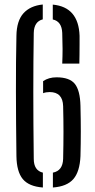

<svg xmlns="http://www.w3.org/2000/svg" viewBox="-20 -826 423 853"><path d="M53 -132.5Q51 -284.5 50.8 -420Q50.5 -555.5 53 -667Q54 -733.5 84.2 -767Q114.5 -800.5 170 -806V-740Q131 -730 130 -679.5Q128 -555 128 -417.8Q128 -280.5 130 -120.5Q130 -68.5 170.5 -59V7Q108.5 2.5 81.2 -30.5Q54 -63.5 53 -132.5ZM256.5 -543.5Q258 -576.5 258 -608.2Q258 -640 256.5 -679.5Q254.5 -731 214.5 -739.5V-805.5Q329 -795 333.5 -667Q333.5 -652 333.5 -629Q333.5 -606 333.2 -582.5Q333 -559 332.5 -543.5ZM171.5 -412V-465.5Q196.5 -482.5 231 -482.5Q289.5 -482.5 312.8 -453Q336 -423.5 337.5 -355.5Q339 -294.5 339 -241.5Q339 -188.5 337.5 -132.5Q334.5 -63.5 306 -30.5Q277.5 2.5 215 7V-59Q259 -67.5 260.5 -120.5Q262 -184 262 -240Q262 -296 260.5 -354Q259 -417 200.5 -417Q184 -417 171.5 -412Z"/></svg>

Font: Big Shoulders Stencil Display Medium
Style: Regular
Weight: 500
Designer: Patric King
Foundry: XO Type Co
Version: Version 1.000